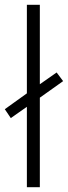

<svg xmlns="http://www.w3.org/2000/svg" viewBox="-38 -780 283 800"><path d="M74 0H128V-373L225 -442L198 -478L128 -429V-760H74V-391L-18 -325L7 -288L74 -335Z"/></svg>

Font: Noto Sans Kannada ExtraCondensed Light
Style: Regular
Weight: 300
Width: 2
Designer: Jelle Bosma - Monotype Design Team
Foundry: Monotype Imaging Inc.
Version: Version 2.005